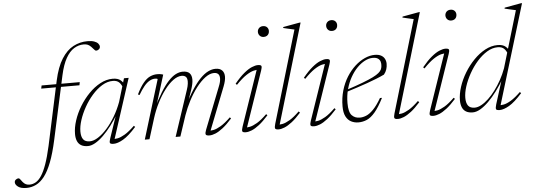

<svg xmlns="http://www.w3.org/2000/svg" viewBox="-238 -890 3718 1328"><g transform="rotate(-5 1620.5 -226.0)"><path d="M57.5 -414 62 -435.5H327L323 -414ZM116 -52.5Q96 39 72.5 99.8Q49 160.5 21.8 195.8Q-5.5 231 -36.8 246.2Q-68 261.5 -103 261.5Q-142 261.5 -161.5 247Q-181 232.5 -181 216Q-181 205 -172.2 197.8Q-163.5 190.5 -153 190.5Q-147.5 190.5 -142 198.2Q-136.5 206 -126.5 218.5Q-116.5 230.5 -105.2 235.5Q-94 240.5 -81 240.5Q-58.5 240.5 -37.8 229Q-17 217.5 2 189.2Q21 161 38.8 111.2Q56.5 61.5 73.5 -14.5L169 -459.5Q189.5 -553.5 224.8 -609Q260 -664.5 306 -688.8Q352 -713 404.5 -713Q433 -713 451.2 -706.5Q469.5 -700 478.2 -689.5Q487 -679 487 -668Q487 -657 478.2 -649.8Q469.5 -642.5 458.5 -642.5Q453 -642.5 445.5 -651.8Q438 -661 427 -672Q415.5 -683.5 404.5 -688.2Q393.5 -693 376 -693Q341 -693 309.2 -673.5Q277.5 -654 252.8 -610.2Q228 -566.5 212 -493.5Z M503.5 -31 561 -200.5H567.5Q540.5 -155 511.2 -116.5Q482 -78 452.8 -49.5Q423.5 -21 396 -5.5Q368.5 10 345 10Q316 10 297.8 -1Q279.5 -12 271.2 -32.5Q263 -53 263 -80.5Q263 -124.5 279 -173.8Q295 -223 323.5 -270Q352 -317 389.2 -355.2Q426.5 -393.5 469 -416.2Q511.5 -439 555.5 -439Q591.5 -439 610.5 -422.8Q629.5 -406.5 642.5 -379L624.5 -364Q615 -393 599.5 -408.5Q584 -424 555 -424Q517 -424 480.2 -401.5Q443.5 -379 411 -342Q378.5 -305 354 -261Q329.5 -217 315.5 -173.5Q301.5 -130 301.5 -94.5Q301.5 -59 315.2 -40.2Q329 -21.5 361 -21.5Q388 -21.5 419.5 -41.8Q451 -62 482 -97Q513 -132 540 -177.8Q567 -223.5 586 -275L621.5 -393.5L634 -435.5H666.5L529 -11L517 -23.5Q533 -21.5 554.2 -25.5Q575.5 -29.5 604.8 -46.8Q634 -64 673.5 -102L681.5 -93.5Q629.5 -35 590.5 -12.5Q551.5 10 524 10Q501 10 498 1.5Q495 -7 503.5 -31Z M1194.5 -11 1182.5 -23Q1198.5 -21 1220 -25.2Q1241.5 -29.5 1270.8 -46.8Q1300 -64 1340 -102.5L1347.5 -94Q1312 -54 1283 -31.5Q1254 -9 1230.8 0.5Q1207.5 10 1189.5 10Q1166.5 10 1163.2 0.8Q1160 -8.5 1168.5 -30.5L1281 -317Q1289.5 -337.5 1292.8 -352Q1296 -366.5 1296 -377.5Q1296 -398 1285.8 -407.8Q1275.5 -417.5 1257.5 -417.5Q1228 -417.5 1196 -393.8Q1164 -370 1133.5 -330.2Q1103 -290.5 1077.8 -241.8Q1052.5 -193 1035 -143L987.5 0H954.5L1060 -317Q1064 -329.5 1066.8 -340Q1069.5 -350.5 1070.5 -359.8Q1071.5 -369 1071.5 -376Q1071.5 -398.5 1061.2 -408Q1051 -417.5 1032.5 -417.5Q1004.5 -417.5 973.8 -395Q943 -372.5 913.8 -334Q884.5 -295.5 859.5 -246.2Q834.5 -197 817.5 -143L773 0H740.5L865.5 -409Q864 -412 859.5 -413Q855 -414 846.5 -414Q828 -414 808.8 -403Q789.5 -392 770.5 -368.8Q751.5 -345.5 731 -310.5L720.5 -315.5Q745.5 -366.5 768.8 -394.2Q792 -422 816 -432.8Q840 -443.5 865 -443.5Q873.5 -443.5 881.5 -442.8Q889.5 -442 896 -440.2Q902.5 -438.5 906.5 -437L833 -200L823.5 -198Q857 -267.5 886 -315Q915 -362.5 941.8 -391.2Q968.5 -420 993.5 -432.8Q1018.5 -445.5 1042.5 -445.5Q1075 -445.5 1089.8 -430Q1104.5 -414.5 1104.5 -385.5Q1104.5 -370.5 1100.5 -352.2Q1096.5 -334 1089.5 -313L1050 -200L1041 -198Q1074 -267 1104.5 -314.2Q1135 -361.5 1163.5 -390.5Q1192 -419.5 1218.5 -432.5Q1245 -445.5 1270.5 -445.5Q1300 -445.5 1315.5 -429.8Q1331 -414 1331 -386Q1331 -372.5 1327.2 -356Q1323.5 -339.5 1315.5 -319Z M1422 -30.5 1557.5 -425.5 1570.5 -413Q1554 -415 1531.8 -409.5Q1509.5 -404 1479.5 -384.2Q1449.5 -364.5 1408.5 -322L1400 -330.5Q1436.5 -375 1467.2 -400.2Q1498 -425.5 1522.5 -435.5Q1547 -445.5 1563.5 -445.5Q1585.5 -445.5 1588.5 -437Q1591.5 -428.5 1584 -407L1448 -10.5L1435 -23Q1450.5 -21 1472 -25.2Q1493.5 -29.5 1523 -46.8Q1552.5 -64 1592 -102.5L1600 -94Q1564.5 -54 1535.5 -31.5Q1506.5 -9 1483.2 0.5Q1460 10 1441.5 10Q1419.5 10 1417 0.8Q1414.5 -8.5 1422 -30.5ZM1584.5 -674.5Q1584.5 -684.5 1589.5 -693Q1594.5 -701.5 1603 -706.2Q1611.5 -711 1622.5 -711Q1640.5 -711 1650.8 -700.5Q1661 -690 1661 -674.5Q1661 -663.5 1656.5 -654.8Q1652 -646 1643.2 -641Q1634.5 -636 1622.5 -636Q1605.5 -636 1595 -647Q1584.5 -658 1584.5 -674.5Z M1838 -668.5Q1829 -670.5 1816.5 -673.2Q1804 -676 1789.8 -679.2Q1775.5 -682.5 1761 -686L1763 -692.5L1876.5 -713H1884.5L1675.5 -11L1661.5 -23Q1678 -21 1699.2 -25.2Q1720.5 -29.5 1749.8 -46.8Q1779 -64 1817.5 -101.5L1826 -92.5Q1791.5 -53.5 1762.8 -31.2Q1734 -9 1710.8 0.5Q1687.5 10 1669.5 10Q1648 10 1645 1.2Q1642 -7.5 1648.5 -29.5Z M1896 -30.5 2031.5 -425.5 2044.5 -413Q2028 -415 2005.8 -409.5Q1983.5 -404 1953.5 -384.2Q1923.5 -364.5 1882.5 -322L1874 -330.5Q1910.5 -375 1941.2 -400.2Q1972 -425.5 1996.5 -435.5Q2021 -445.5 2037.5 -445.5Q2059.5 -445.5 2062.5 -437Q2065.5 -428.5 2058 -407L1922 -10.5L1909 -23Q1924.5 -21 1946 -25.2Q1967.5 -29.5 1997 -46.8Q2026.5 -64 2066 -102.5L2074 -94Q2038.5 -54 2009.5 -31.5Q1980.5 -9 1957.2 0.5Q1934 10 1915.5 10Q1893.5 10 1891 0.8Q1888.5 -8.5 1896 -30.5ZM2058.5 -674.5Q2058.5 -684.5 2063.5 -693Q2068.5 -701.5 2077 -706.2Q2085.5 -711 2096.5 -711Q2114.5 -711 2124.8 -700.5Q2135 -690 2135 -674.5Q2135 -663.5 2130.5 -654.8Q2126 -646 2117.2 -641Q2108.5 -636 2096.5 -636Q2079.5 -636 2069 -647Q2058.5 -658 2058.5 -674.5Z M2360 -426Q2333.5 -426 2305.2 -411.5Q2277 -397 2251 -370.5Q2225 -344 2204.2 -307Q2183.5 -270 2171.2 -225Q2159 -180 2159 -129Q2159 -67 2180.2 -44.5Q2201.5 -22 2235.5 -22Q2257 -22 2280.5 -31.5Q2304 -41 2330.2 -67.8Q2356.5 -94.5 2386 -145H2400Q2368 -82 2339.2 -48.2Q2310.5 -14.5 2282.2 -2.2Q2254 10 2223.5 10Q2196 10 2173 -1.8Q2150 -13.5 2136.5 -39.8Q2123 -66 2123 -109.5Q2123 -168 2138 -219.5Q2153 -271 2179 -312.5Q2205 -354 2237.8 -383.8Q2270.5 -413.5 2306 -429.5Q2341.5 -445.5 2375.5 -445.5Q2402.5 -445.5 2419.5 -436.2Q2436.5 -427 2444.5 -411.2Q2452.5 -395.5 2452.5 -377Q2452.5 -357 2446.5 -338.5Q2440.5 -320 2427.5 -304Q2402.5 -292 2371.8 -279.8Q2341 -267.5 2306.2 -255.2Q2271.5 -243 2234.2 -230.8Q2197 -218.5 2159.5 -207L2160.5 -221Q2229.5 -243.5 2275.2 -261Q2321 -278.5 2348.5 -292.2Q2376 -306 2390 -318Q2404 -330 2409 -341Q2414 -352 2415 -364Q2417 -381 2412.8 -395Q2408.5 -409 2396 -417.5Q2383.5 -426 2360 -426Z M2666 -668.5Q2657 -670.5 2644.5 -673.2Q2632 -676 2617.8 -679.2Q2603.5 -682.5 2589 -686L2591 -692.5L2704.5 -713H2712.5L2503.5 -11L2489.5 -23Q2506 -21 2527.2 -25.2Q2548.5 -29.5 2577.8 -46.8Q2607 -64 2645.5 -101.5L2654 -92.5Q2619.5 -53.5 2590.8 -31.2Q2562 -9 2538.8 0.5Q2515.5 10 2497.5 10Q2476 10 2473 1.2Q2470 -7.5 2476.5 -29.5Z M2724 -30.5 2859.5 -425.5 2872.5 -413Q2856 -415 2833.8 -409.5Q2811.5 -404 2781.5 -384.2Q2751.5 -364.5 2710.5 -322L2702 -330.5Q2738.5 -375 2769.2 -400.2Q2800 -425.5 2824.5 -435.5Q2849 -445.5 2865.5 -445.5Q2887.5 -445.5 2890.5 -437Q2893.5 -428.5 2886 -407L2750 -10.5L2737 -23Q2752.5 -21 2774 -25.2Q2795.5 -29.5 2825 -46.8Q2854.5 -64 2894 -102.5L2902 -94Q2866.5 -54 2837.5 -31.5Q2808.5 -9 2785.2 0.5Q2762 10 2743.5 10Q2721.5 10 2719 0.8Q2716.5 -8.5 2724 -30.5ZM2886.5 -674.5Q2886.5 -684.5 2891.5 -693Q2896.5 -701.5 2905 -706.2Q2913.5 -711 2924.5 -711Q2942.5 -711 2952.8 -700.5Q2963 -690 2963 -674.5Q2963 -663.5 2958.5 -654.8Q2954 -646 2945.2 -641Q2936.5 -636 2924.5 -636Q2907.5 -636 2897 -647Q2886.5 -658 2886.5 -674.5Z M3297 -364Q3287.5 -393 3272 -408.5Q3256.5 -424 3227.5 -424Q3189.5 -424 3152.8 -401.5Q3116 -379 3083.5 -342Q3051 -305 3026.5 -261Q3002 -217 2988 -173.5Q2974 -130 2974 -94.5Q2974 -59 2987.8 -40.2Q3001.5 -21.5 3033.5 -21.5Q3055 -21.5 3079.5 -34.8Q3104 -48 3129.2 -71.8Q3154.5 -95.5 3178.2 -127.2Q3202 -159 3222.8 -196.5Q3243.5 -234 3258.5 -275L3375.5 -668.5Q3366.5 -670.5 3353.8 -673.2Q3341 -676 3326.8 -679.2Q3312.5 -682.5 3298 -686L3300 -692.5L3413.5 -713H3422L3209 -10.5L3197.5 -23.5Q3213.5 -21.5 3234.8 -25.5Q3256 -29.5 3285 -46.8Q3314 -64 3353.5 -102L3361.5 -93.5Q3309.5 -35 3270.8 -12.5Q3232 10 3204.5 10Q3181.5 10 3178.8 1.5Q3176 -7 3183 -31L3238 -206.5H3243.5Q3216.5 -160 3187 -120.5Q3157.5 -81 3127.8 -51.8Q3098 -22.5 3070 -6.2Q3042 10 3017.5 10Q2988.5 10 2970.2 -1Q2952 -12 2943.8 -32.5Q2935.5 -53 2935.5 -80.5Q2935.5 -124.5 2951.5 -173.8Q2967.5 -223 2996 -270Q3024.5 -317 3061.8 -355.2Q3099 -393.5 3141.5 -416.2Q3184 -439 3228 -439Q3264 -439 3283 -422.8Q3302 -406.5 3315 -379Z"/></g></svg>

Font: Newsreader 24pt ExtraLight
Style: Italic
Weight: 250
Italic angle: -17°
Designer: Hugues Gentile
Foundry: Production Type
Version: Version 1.003